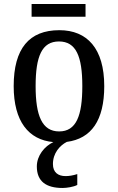

<svg xmlns="http://www.w3.org/2000/svg" viewBox="-20 -697 586 954"><path d="M137 -614H405V-677H137ZM291 237C311 237 345 232 364 222V168C342 175 323 178 306 178C269 178 243 160 243 118C243 64 277 26 312 8C434 -8 498 -99 498 -269C498 -456 413 -547 275 -547C125 -547 48 -456 48 -269C48 -94 122 -2 245 9C201 30 163 76 163 130C163 205 210 237 291 237ZM274 -44C189 -44 157 -122 157 -269C157 -417 188 -491 273 -491C358 -491 389 -417 389 -269C389 -122 359 -44 274 -44Z"/></svg>

Font: Noto Serif SemiCondensed Medium
Style: Regular
Weight: 500
Width: 4
Designer: Monotype Design Team
Foundry: Monotype Imaging Inc.
Version: Version 2.014